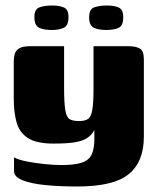

<svg xmlns="http://www.w3.org/2000/svg" viewBox="-20 -567 570 698"><path d="M261 111Q199 111 146.5 106Q94 101 62.5 88.5Q31 76 31 55V5Q47 14 77.5 20Q108 26 142 29.5Q176 33 204 33Q252 33 278 24Q304 15 313.5 -6Q323 -27 323 -61V-94Q312 -74 294 -63.5Q276 -53 247.5 -49Q219 -45 175 -45Q112 -45 81 -65.5Q50 -86 40 -123Q30 -160 30 -209V-343Q30 -358 33.5 -370.5Q37 -383 49.5 -391Q62 -399 90 -399H213Q213 -373 213 -355.5Q213 -338 213 -324Q213 -310 213 -292.5Q213 -275 213 -249Q213 -192 217.5 -166Q222 -140 233.5 -133.5Q245 -127 267 -127Q289 -127 300 -134.5Q311 -142 315.5 -167Q320 -192 320 -246V-399H447Q474 -399 488.5 -390.5Q503 -382 503 -351V-70Q503 21 448 66Q393 111 261 111ZM367 -458Q339 -458 321.5 -466Q304 -474 304 -504Q304 -534 323 -540.5Q342 -547 369 -547Q396 -547 412 -539.5Q428 -532 428 -504Q428 -474 411.5 -466Q395 -458 367 -458ZM168 -458Q140 -458 122.5 -466Q105 -474 105 -505Q105 -534 124 -540.5Q143 -547 170 -547Q197 -547 213 -539.5Q229 -532 229 -505Q229 -474 212 -466Q195 -458 168 -458Z"/></svg>

Font: Genos Thin ExtraBold
Style: Regular
Weight: 800
Version: Version 1.010